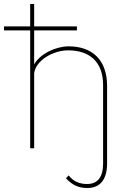

<svg xmlns="http://www.w3.org/2000/svg" viewBox="-51 -742 664 961"><path d="M-31 -590H100V0H120V-376C129 -441 216 -490 290 -490C399 -490 465 -431 465 -316V76C465 146 437 179 384 179C345 179 314 164 293 136L279 150C310 184 342 199 386 199C451 199 485 156 485 75V-312C485 -441 412 -510 293 -510C229 -510 151 -474 120 -420V-590H334V-610H120V-722H100V-610H-31Z"/></svg>

Font: Perun Thin
Style: Regular
Weight: 100
Foundry: Copyright (c) Stefan Peev, Context Ltd, 2016
Version: Version 1.089